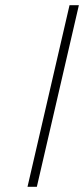

<svg xmlns="http://www.w3.org/2000/svg" viewBox="-20 -720 324 740"><path d="M248 -700H284L122 0H86Z"/></svg>

Font: Cairo ExtraLight
Style: Italic
Weight: 275
Italic angle: -13°
Designer: Mohamed Gaber, Accademia di Belle Arti di Urbino and others
Foundry: Kief Type Foundry, Accademia di Belle Arti di Urbino and others
Version: Version 3.011